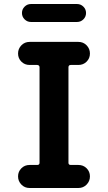

<svg xmlns="http://www.w3.org/2000/svg" viewBox="-20 -940 540 960"><path d="M365.2 -919.9Q383.8 -919.9 397 -906.7Q410.2 -893.6 410.2 -875Q410.2 -856.4 397 -843.3Q383.8 -830.1 365.2 -830.1H134.8Q116.2 -830.1 103 -843.3Q89.8 -856.4 89.8 -875Q89.8 -893.6 103 -906.7Q116.2 -919.9 134.8 -919.9ZM334 -615.2Q322.3 -615.2 322.3 -603.5V-126Q322.3 -115.2 334 -115.2H372.1Q396.5 -115.2 413.1 -98.6Q429.7 -82 429.7 -58.1Q429.7 -34.2 413.1 -17.1Q396.5 0 372.1 0H127.9Q103.5 0 86.9 -17.1Q70.3 -34.2 70.3 -58.1Q70.3 -82 86.9 -98.6Q103.5 -115.2 127.9 -115.2H166Q177.7 -115.2 177.7 -126V-603.5Q177.7 -614.3 166 -615.2H127.9Q103.5 -615.2 86.9 -631.8Q70.3 -648.4 70.3 -672.4Q70.3 -696.3 86.9 -713.4Q103.5 -730.5 127.9 -730.5H372.1Q396.5 -730.5 413.1 -713.4Q429.7 -696.3 429.7 -672.4Q429.7 -648.4 413.1 -631.8Q396.5 -615.2 372.1 -615.2Z"/></svg>

Font: Rounded-X Mgen+ 2m bold
Style: Bold
Weight: 700
Designer: [Source Han Sans]
Ryoko NISHIZUKA  (kana & ideographs); Paul D. Hunt (Latin, Greek & Cyrillic); Wenlong ZHANG  (bopomofo
Version: Version 1.059.20150602